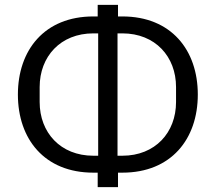

<svg xmlns="http://www.w3.org/2000/svg" viewBox="-20 -745 892 794"><path d="M384 29H468V-31H486C688 -31 798 -170 798 -354C798 -538 688 -677 486 -677H468V-725H384V-677H366C164 -677 54 -538 54 -354C54 -170 164 -31 366 -31H384ZM386 -101H366C230 -101 144 -197 144 -323V-385C144 -511 230 -607 366 -607H386ZM466 -101V-607H486C622 -607 708 -511 708 -385V-323C708 -197 622 -101 486 -101Z"/></svg>

Font: LVC Sans
Style: Regular
Weight: 400
Designer: Mike Abbink, Paul van der Laan, Pieter van Rosmalen
Foundry: Bold Monday
Version: Version 3.0